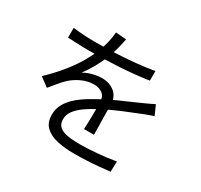

<svg xmlns="http://www.w3.org/2000/svg" viewBox="-171 -1019 1342 1284"><g transform="rotate(30 500.0 -377.0)"><path d="M460.1 -790.7Q453.9 -761.3 444.2 -720.6Q434.6 -680 414.4 -629.5Q396.1 -584 369.4 -536.2Q342.6 -488.4 312.8 -449Q332 -461.2 356.1 -469.4Q380.2 -477.7 405.4 -482.1Q430.7 -486.5 452.1 -486.5Q510.4 -486.5 550 -453.6Q589.6 -420.8 589.6 -359.2Q589.6 -340.1 589.8 -310.7Q590 -281.2 590.7 -248.7Q591.4 -216.2 592.1 -185.3Q592.8 -154.4 592.8 -131H515.9Q517.3 -150.6 518 -178Q518.7 -205.4 519.2 -235.2Q519.7 -265 519.6 -292Q519.5 -319 519.5 -338.1Q518.9 -382 492.2 -402.6Q465.6 -423.1 426.4 -423.1Q378.6 -423.1 333.5 -402.3Q288.3 -381.5 253.8 -350Q232.4 -329.5 210.5 -302.9Q188.6 -276.3 163.2 -245.6L94.6 -296.2Q166.8 -366.1 214.9 -427Q263 -487.9 292.8 -540.5Q322.6 -593 339.5 -635.5Q356 -676.7 366.1 -719.3Q376.2 -761.9 378.2 -797.6ZM117.8 -682.9Q158.2 -677.5 205.3 -674.8Q252.3 -672.1 286.8 -672.1Q354.3 -672.1 431.3 -675.4Q508.4 -678.7 586.9 -686Q665.5 -693.4 735.8 -705.7L735.4 -631.6Q683 -623.4 624 -617.6Q565 -611.8 504.2 -608.3Q443.5 -604.8 386.8 -603.3Q330.1 -601.8 282.5 -601.8Q261.3 -601.8 233.4 -602.3Q205.5 -602.8 175.7 -604.5Q145.8 -606.2 117.8 -607.6ZM881.9 -441.4Q869.2 -437.6 853.6 -432.2Q838.1 -426.7 822.5 -420.8Q807 -414.8 793.5 -409.3Q740.8 -388.8 671.8 -360.1Q602.8 -331.3 530.7 -293.3Q481 -267.6 443 -240.4Q405.1 -213.2 383.2 -183.5Q361.4 -153.9 361.4 -118.9Q361.4 -89.5 374.9 -71.8Q388.4 -54.1 413 -44.6Q437.5 -35.2 470.4 -32Q503.2 -28.8 541.9 -28.8Q600.3 -28.8 674.8 -35.2Q749.2 -41.5 815.2 -53.1L812.6 27.3Q775.3 31.9 727.6 36.1Q680 40.3 631.4 42.5Q582.8 44.7 538.9 44.7Q467.9 44.7 409.2 31.8Q350.6 19 315.9 -14Q281.3 -47 281.3 -107.6Q281.3 -153.2 302.2 -190.7Q323.1 -228.2 358.3 -259.1Q393.5 -290 437 -316.4Q480.4 -342.7 524.8 -365.4Q572.6 -390.6 615.1 -409.7Q657.7 -428.9 695.8 -445.1Q734 -461.2 766.9 -476.7Q789.5 -487 809.1 -496Q828.7 -505 849.1 -515.5Z"/></g></svg>

Font: Noto Sans SC Thin
Style: Regular
Weight: 100
Designer: Ryoko NISHIZUKA 西塚涼子 (kana, bopomofo & ideographs); Paul D. Hunt (Latin, Greek & Cyrillic); Sandoll Communications 산돌커뮤니
Foundry: Adobe
Version: Version 2.004-H2;hotconv 1.0.118;makeotfexe 2.5.65603